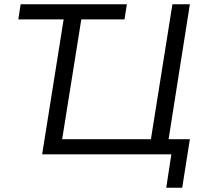

<svg xmlns="http://www.w3.org/2000/svg" viewBox="-20 -725 962 902"><path d="M761 157 785 0H178L279 -634H66L77 -705H576L565 -634H362L272 -71H689L790 -705H872L772 -71H872L836 157Z"/></svg>

Font: Nunito Sans 12pt
Style: Italic
Weight: 400
Italic angle: -9°
Designer: Vernon Adams
Foundry: Vernon Adams
Version: Version 3.101;gftools[0.9.27]